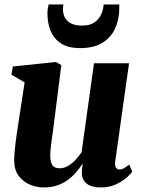

<svg xmlns="http://www.w3.org/2000/svg" viewBox="-20 -835 642 866"><path d="M177.5 10.5Q146 10.5 115.5 -2Q85 -14.5 64.8 -41Q44.5 -67.5 44 -110Q44 -127 45.8 -147.8Q47.5 -168.5 50.2 -191.2Q53 -214 56.5 -237.5Q60 -261 63.5 -283.5L91 -463.5L31.5 -498L38 -535L232.5 -555.5L256.5 -541.5L224.5 -287.5Q222 -266 218.8 -243.5Q215.5 -221 212.8 -200.2Q210 -179.5 208.2 -162.8Q206.5 -146 206.5 -136.5Q206.5 -115 210.8 -101.8Q215 -88.5 224.2 -82.2Q233.5 -76 249 -76Q268.5 -76 287 -86.8Q305.5 -97.5 321 -114.2Q336.5 -131 348 -148.5L404 -549.5H562L499.5 -105.5Q497 -87 503 -78.8Q509 -70.5 519 -70.5Q528 -70.5 537.2 -75.2Q546.5 -80 563 -92.5L576.5 -61Q569 -49.5 549.8 -32.8Q530.5 -16 501.5 -2.8Q472.5 10.5 435.5 10.5Q395 10.5 374.2 -4.2Q353.5 -19 349.5 -44.5Q349 -48.5 349 -54Q349 -59.5 349.5 -66.2Q350 -73 351 -80.2Q352 -87.5 353 -94L351 -95Q339 -76 322.8 -57.2Q306.5 -38.5 285.2 -23Q264 -7.5 237.5 1.5Q211 10.5 177.5 10.5ZM342 -618Q288 -618 255.5 -639Q223 -660 208.5 -695.5Q194 -731 194 -774.5Q194 -787.5 195.8 -797.5Q197.5 -807.5 199.5 -815H266Q265.5 -810.5 264.8 -805Q264 -799.5 264 -793Q264 -772 273 -755.2Q282 -738.5 301 -729Q320 -719.5 351 -719.5Q386 -719.5 406.8 -734.5Q427.5 -749.5 437 -771.8Q446.5 -794 447.5 -815H518Q518 -810.5 518 -806.5Q518 -802.5 518 -797Q518 -750 500.2 -709Q482.5 -668 443.5 -643Q404.5 -618 342 -618Z"/></svg>

Font: Merriweather 48pt Black
Style: Italic
Weight: 900
Italic angle: -7.8°
Version: Version 2.101